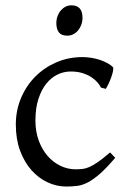

<svg xmlns="http://www.w3.org/2000/svg" viewBox="-20 -682 477 717"><path d="M410.2 -92.8Q378.4 -55.2 354.2 -33.9Q330.1 -12.7 309.6 -1.7Q289.1 9.3 269.5 12Q250 14.6 227.1 14.6Q191.4 14.6 157.5 -1.2Q123.5 -17.1 97.2 -46.9Q70.8 -76.7 54.9 -119.6Q39.1 -162.6 39.1 -216.8Q39.1 -269.5 58.3 -315.4Q77.6 -361.3 111.1 -395.3Q144.5 -429.2 189.9 -449Q235.4 -468.8 288.1 -468.8Q304.2 -468.8 321 -466.1Q337.9 -463.4 353.3 -458.3Q368.7 -453.1 381.6 -446Q394.5 -439 402.8 -430.2Q403.8 -424.3 401.4 -413.6Q398.9 -402.8 394.5 -390.9Q390.1 -378.9 384.8 -367.9Q379.4 -356.9 375 -350.1L356.9 -355Q353 -363.8 344.2 -374Q335.4 -384.3 321.5 -393.6Q307.6 -402.8 288.3 -408.9Q269 -415 244.1 -415Q218.3 -415 194.6 -403.6Q170.9 -392.1 152.6 -369.1Q134.3 -346.2 123.3 -312Q112.3 -277.8 112.3 -231.9Q112.3 -190.4 124.8 -156.7Q137.2 -123 158 -99.4Q178.7 -75.7 205.8 -62.7Q232.9 -49.8 262.2 -49.8Q275.9 -49.8 287.6 -51Q299.3 -52.2 313.2 -58.1Q327.1 -64 345.5 -76.7Q363.8 -89.4 391.1 -112.8L410.2 -92.8ZM288.1 -615.7Q288.1 -602.1 283.7 -589.8Q279.3 -577.6 271.7 -568.6Q264.2 -559.6 253.9 -554.2Q243.7 -548.8 231.4 -548.8Q209.5 -548.8 200 -561Q190.4 -573.2 190.4 -595.7Q190.4 -609.4 194.8 -621.6Q199.2 -633.8 207 -642.8Q214.8 -651.9 224.9 -657Q234.9 -662.1 246.6 -662.1Q288.1 -662.1 288.1 -615.7Z"/></svg>

Font: Gentium
Style: Regular
Weight: 400
Designer: J. Victor Gaultney
Version: Version 1.03; 2011; OFL 1.1 release